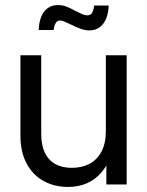

<svg xmlns="http://www.w3.org/2000/svg" viewBox="-20 -736 587 766"><path d="M61.5 -195.3V-515.6H144.5V-201.2Q144.5 -156.7 158.9 -126.7Q173.3 -96.7 200.7 -81.5Q228 -66.4 266.6 -66.4Q305.7 -66.4 336.2 -82Q366.7 -97.7 384.5 -130.6Q402.3 -163.6 402.3 -213.9V-515.6H485.4V0H404.3V-125H427.7Q411.1 -79.1 385.5 -49.1Q359.9 -19 326.2 -4.6Q292.5 9.8 251 9.8Q197.8 9.8 154.8 -13.4Q111.8 -36.6 86.7 -82.8Q61.5 -128.9 61.5 -195.3ZM259.8 -639.6Q244.1 -647 235.1 -650.6Q226.1 -654.3 219.7 -654.3Q208 -654.3 201.7 -643.1Q195.3 -631.8 194.3 -616.2H134.3Q135.3 -645.5 144 -668Q152.8 -690.4 169.7 -703.1Q186.5 -715.8 211.4 -715.8Q229.5 -715.8 245.1 -709.7Q260.7 -703.6 282.2 -691.9Q299.3 -683.1 309.1 -679Q318.8 -674.8 328.6 -674.8Q340.3 -674.8 346.7 -683.8Q353 -692.9 355.5 -713.9H413.6Q412.6 -683.6 403.3 -661.4Q394 -639.2 377.2 -627Q360.4 -614.7 337.4 -614.7Q319.3 -614.7 301.8 -621.1Q284.2 -627.4 259.8 -639.6Z"/></svg>

Font: Intratopia Thin
Style: Regular
Weight: 100
Designer: Rasmus Andersson
Foundry: rsms
Version: Version 3.000;Glyphs 3.2.3 (3260)